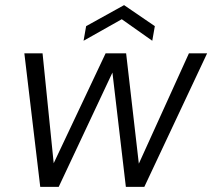

<svg xmlns="http://www.w3.org/2000/svg" viewBox="-20 -729 828 749"><path d="M137 0 75 -521H146L190 -87H187L392 -521H472L522 -87H520L717 -521H788L543 0H471L418 -451H421L209 0ZM306 -570 316 -627 464 -709 584 -627 574 -570 455 -654Z"/></svg>

Font: DM Sans 10pt Light
Style: Italic
Weight: 300
Italic angle: -10°
Version: Version 4.004;gftools[0.9.30]